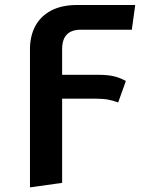

<svg xmlns="http://www.w3.org/2000/svg" viewBox="-20 -550 640 788"><path d="M296.5 -529.5H535L521 -428H310.5Q273.5 -428 254.2 -408.2Q235 -388.5 235 -347.5V200.5L103 219V-347.5Q103 -402.5 125 -443.2Q147 -484 190.2 -506.8Q233.5 -529.5 296.5 -529.5ZM465 -129.5Q446.5 -136.5 425.5 -140.8Q404.5 -145 374.5 -145H161.5V-243H383Q422 -243 448 -236.8Q474 -230.5 496.5 -217.5Z"/></svg>

Font: Fira Code Light SemiBold
Style: Regular
Weight: 600
Monospace: yes
Version: Version 5.002